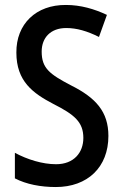

<svg xmlns="http://www.w3.org/2000/svg" viewBox="-20 -744 496 774"><path d="M417 -196C417 -294 366 -350 266 -400C180 -445 148 -469 148 -536C148 -592 184 -631 247 -631C289 -631 331 -619 379 -595L411 -684C360 -708 305 -724 246 -724C125 -725 45 -647 46 -532C46 -416 113 -368 195 -325C280 -282 316 -252 316 -188C316 -129 278 -82 206 -82C151 -82 90 -101 40 -128V-25C86 -1 144 10 205 10C333 10 417 -70 417 -196Z"/></svg>

Font: Noto Sans Sinhala UI Condensed Medium
Style: Regular
Weight: 500
Width: 3
Designer: Jelle Bosma - Monotype Design Team
Foundry: Monotype Imaging Inc.
Version: Version 2.006